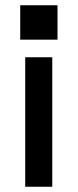

<svg xmlns="http://www.w3.org/2000/svg" viewBox="-20 -711 296 731"><path d="M76 0H179V-493H76ZM57 -560H199V-691H57Z"/></svg>

Font: Meta Space Medium
Style: Regular
Weight: 500
Designer: Meta Pool / Florian Karsten
Foundry: Meta Pool / Florian Karsten
Version: Version 2.000;Glyphs 3.1.1 (3137)